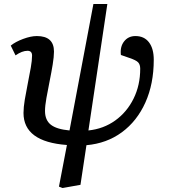

<svg xmlns="http://www.w3.org/2000/svg" viewBox="-20 -715 853 964"><path d="M294 229 276 222 316 13Q98 -3 98 -148Q98 -176 104.5 -215Q111 -254 119.5 -296Q128 -338 134.5 -375Q141 -412 141 -436Q141 -460 118 -460Q91 -460 58 -437L34 -486Q57 -505 96 -519.5Q135 -534 165 -534Q251 -534 251 -456Q251 -430 244.5 -390.5Q238 -351 229 -306.5Q220 -262 213 -222.5Q206 -183 206 -158Q206 -112 235 -89Q264 -66 329 -60L449 -695H519L424 -60Q500 -68 558.5 -110Q617 -152 650.5 -219.5Q684 -287 684 -370Q684 -391 673.5 -402Q663 -413 630 -424L587 -439Q582 -480 603 -507Q624 -534 660 -534Q704 -534 728 -502.5Q752 -471 752 -415Q752 -294 710 -200.5Q668 -107 592 -51Q516 5 414 14L384 213Z"/></svg>

Font: Literata 7pt Medium
Style: Italic
Weight: 500
Italic angle: -2°
Designer: Latin by Veronika Burian and Jose Scaglione. Greek by Irene Vlachou. Cyrillic by Vera Evstafieva
Foundry: TypeTogether
Version: Version 3.002